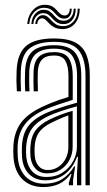

<svg xmlns="http://www.w3.org/2000/svg" viewBox="-20 -767 444 795"><path d="M334 0V-453.5Q334 -523 306.1 -558.4Q278.2 -593.8 204 -593.8Q138.5 -593.8 103.9 -567.8Q69.2 -541.8 66.2 -473.8Q65.5 -451.8 65.6 -431.1Q65.8 -410.5 67 -388.8H49.8Q48.2 -412.8 48 -432.5Q47.8 -452.2 48.8 -474.5Q51.8 -545.8 88.2 -576.8Q124.8 -607.8 204 -607.8Q261.2 -607.8 293.4 -590.1Q325.5 -572.5 338.6 -538.1Q351.8 -503.8 351.8 -453.5V0ZM172 -34.2Q211.2 -34.2 239.5 -52.8Q267.8 -71.2 283.1 -100.1Q298.5 -129 298.5 -159.8V-326.8Q267.2 -318.5 234.1 -307.4Q201 -296.2 178.8 -285.8Q135 -264.8 113.4 -236Q91.8 -207.2 88.2 -159Q87.5 -147.2 87.8 -137.8Q88 -128.2 88.8 -117.5Q93 -79 114.2 -56.6Q135.5 -34.2 172 -34.2ZM175.5 -49.2Q144.8 -49.2 126.9 -68.8Q109 -88.2 106.2 -119.5Q105.5 -128.5 105.4 -138.1Q105.2 -147.8 105.8 -157.2Q108.2 -202.2 127.8 -227.9Q147.2 -253.5 185 -272Q209.5 -283.8 232 -292.2Q254.5 -300.8 280.8 -308.2V-158.5Q280.8 -130 267.8 -105Q254.8 -80 231.2 -64.6Q207.8 -49.2 175.5 -49.2ZM177.5 -63Q202.2 -63 221.5 -75.9Q240.8 -88.8 251.9 -110.2Q263 -131.8 263 -157.2V-289.2Q245 -282.8 227.9 -275.4Q210.8 -268 191.8 -258.5Q156.2 -240.5 140.6 -217.5Q125 -194.5 123.2 -156.5Q123 -147 123.1 -138.1Q123.2 -129.2 124 -120.8Q126 -96 139.9 -79.5Q153.8 -63 177.5 -63ZM159 7.5Q106.2 7.5 73.6 -24Q41 -55.5 36 -114Q35 -126.5 35 -138.5Q35 -150.5 35.5 -163.8Q39 -221.5 67.6 -259.6Q96.2 -297.8 159.5 -326.8Q174.5 -333.8 189.9 -340Q205.2 -346.2 223.2 -352.6Q241.2 -359 263.5 -365.5V-453.5Q263.5 -492.2 250.9 -514.8Q238.2 -537.2 204 -537.2Q170 -537.2 154 -520.4Q138 -503.5 136.5 -469.5Q136 -457.2 136 -434.8Q136 -412.2 137 -388.8H119.5Q118.5 -411.2 118.5 -433.5Q118.5 -455.8 119 -470.8Q120.8 -513.5 141.6 -532.4Q162.5 -551.2 204 -551.2Q249.2 -551.2 265.2 -524.9Q281.2 -498.5 281.2 -453.5V-353.5Q249.8 -344 219.2 -333.5Q188.8 -323 166 -313.2Q111.5 -289 83.5 -252.6Q55.5 -216.2 53 -162.5Q52.8 -150.8 52.8 -139Q52.8 -127.2 53.8 -115.2Q57.8 -64.8 86.4 -35.6Q115 -6.5 163.2 -6.5Q208 -6.5 237.9 -25.6Q267.8 -44.8 287 -78H291.2L282.5 -21.5V0H265.2L265 -9.5L276 -46.2H272.5Q251.5 -18 223.9 -5.2Q196.2 7.5 159 7.5ZM298.8 0V-48.2L302.8 -117.5H298.8Q282.8 -73 249.2 -46.6Q215.8 -20.2 167.2 -20.5Q126.5 -20.5 100.8 -45.9Q75 -71.2 71.2 -116.2Q70.5 -127.8 70.4 -138.5Q70.2 -149.2 70.8 -161.2Q73.5 -213.8 97.5 -245.2Q121.5 -276.8 172.5 -299.5Q187.8 -306.2 209 -313.9Q230.2 -321.5 253.6 -328.8Q277 -336 299 -341.8V-453.5Q299 -506 279.2 -535.8Q259.5 -565.5 204 -565.5Q153.2 -565.5 128.4 -543.8Q103.5 -522 101.2 -471Q100.8 -456.2 100.8 -433.9Q100.8 -411.5 102.2 -388.8H84.5Q83.2 -410.2 83.1 -432.8Q83 -455.2 83.8 -471.2Q86 -528.8 114.2 -554.2Q142.5 -579.8 204 -579.8Q268 -579.8 292.2 -547.6Q316.5 -515.5 316.5 -453.5V0ZM93 -667.5Q95.8 -704.8 118.4 -727.2Q141 -749.8 172.5 -746.8Q188.8 -745.5 198.5 -739Q208.2 -732.5 215.4 -724.4Q222.5 -716.2 229.4 -710Q236.2 -703.8 246 -703Q257 -702.2 262.9 -709.8Q268.8 -717.2 269 -731H276.8Q276.8 -711.5 268.4 -700.4Q260 -689.2 243.8 -690Q231.5 -690.8 223.5 -696.9Q215.5 -703 208.6 -711.1Q201.8 -719.2 192.9 -726Q184 -732.8 169.8 -734.2Q143.5 -737.5 123.5 -718.4Q103.5 -699.2 101.2 -667.5ZM109.8 -667.5Q111.8 -696 128 -712.4Q144.2 -728.8 166 -726.2Q179 -724.8 187.6 -718.1Q196.2 -711.5 203.4 -703.2Q210.5 -695 219 -688.6Q227.5 -682.2 240.8 -681.2Q260.2 -680 272.5 -693.5Q284.8 -707 285.2 -731H293.5Q293.5 -701 278.5 -683.4Q263.5 -665.8 239 -667.2Q224.2 -668.2 214.8 -674.8Q205.2 -681.2 197.9 -689.5Q190.5 -697.8 182.6 -704.4Q174.8 -711 163.2 -712.2Q145.8 -714.2 132.5 -701.5Q119.2 -688.8 118 -667.5ZM126 -667.5Q127.5 -685.2 137.6 -695.5Q147.8 -705.8 161.2 -704Q171.2 -702.5 178.6 -696.1Q186 -689.8 193.5 -681.5Q201 -673.2 211 -666.8Q221 -660.2 236.5 -659.2Q264.5 -656.8 283.2 -676.9Q302 -697 301.5 -731H310Q309.8 -691.2 288.8 -668Q267.8 -644.8 233.5 -646.8Q216.5 -647.8 205 -653.9Q193.5 -660 185.5 -668Q177.5 -676 171.2 -682.5Q165 -689 158.2 -690.8Q150.2 -692.8 142.5 -686.6Q134.8 -680.5 134.2 -667.5Z"/></svg>

Font: Big Shoulders Inline Text Thin Medium
Style: Regular
Weight: 500
Version: Version 2.002